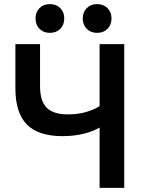

<svg xmlns="http://www.w3.org/2000/svg" viewBox="-20 -915 715 935"><path d="M285 -252Q167 -252 111 -308.5Q55 -365 55 -485V-700H175V-495Q175 -423 207.5 -390.5Q240 -358 310 -358Q360 -358 399 -369.5Q438 -381 465 -398V-700H585V0H465V-294Q436 -276 388.5 -264Q341 -252 285 -252ZM153 -825Q153 -856 172.5 -875.5Q192 -895 223 -895Q254 -895 273.5 -875.5Q293 -856 293 -825Q293 -794 273.5 -774.5Q254 -755 223 -755Q192 -755 172.5 -774.5Q153 -794 153 -825ZM383 -825Q383 -856 402.5 -875.5Q422 -895 453 -895Q484 -895 503.5 -875.5Q523 -856 523 -825Q523 -794 503.5 -774.5Q484 -755 453 -755Q422 -755 402.5 -774.5Q383 -794 383 -825Z"/></svg>

Font: .
Style: 
Weight: 500
Designer: A.Korolkova, Vitaly Kuzmin
Foundry: ParaType Ltd
Version: Version 1.000; Glyphs 3.2, build 3192.0